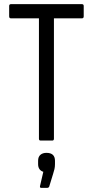

<svg xmlns="http://www.w3.org/2000/svg" viewBox="-20 -675 447 922"><path d="M175 0Q167 0 167 -9V-587H32Q24 -587 24 -597V-646Q24 -655 32 -655H374Q382 -655 382 -646V-597Q382 -587 374 -587H239V-9Q239 0 231 0ZM177 227Q171 227 172 219L188 150Q163 142 163 113V97Q163 78 174 68.5Q185 59 203 59Q244 59 244 97V113Q244 126 241.5 137Q239 148 235 160L216 222Q213 227 208 227Z"/></svg>

Font: Sofia Sans Cond
Style: Regular
Weight: 400
Width: 3
Designer: Botio Nikoltchev, Ani Petrova
Foundry: lettersoup
Version: Version 4.100; ttfautohint (v1.8.3)